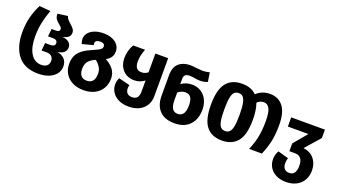

<svg xmlns="http://www.w3.org/2000/svg" viewBox="-75 -1426 4073 2315"><g transform="rotate(20 1961.0 -268.0)"><path d="M37 -387Q37 -497 60.5 -585.5Q84 -674 125 -755L268 -742Q235 -654 217.5 -570.5Q200 -487 200 -388Q200 -253 249 -174Q298 -95 385 -95Q434 -95 458.5 -118Q483 -141 483 -180Q483 -217 460 -238Q437 -259 395 -259H331L340 -358H407Q467 -358 467 -401Q467 -423 452.5 -434.5Q438 -446 411 -446H346L356 -544H414Q459 -544 459 -578Q459 -592 450 -603Q441 -614 422 -629Q392 -652 375.5 -676Q359 -700 359 -742L488 -759Q493 -738 507 -721Q521 -704 547 -681Q577 -655 592.5 -634Q608 -613 608 -586Q608 -552 585.5 -531.5Q563 -511 512 -499Q567 -495 596.5 -469.5Q626 -444 626 -404Q626 -365 598.5 -340Q571 -315 515 -308Q576 -298 610 -261.5Q644 -225 644 -169Q644 -114 612 -71.5Q580 -29 521.5 -5.5Q463 18 385 18Q210 18 123.5 -91Q37 -200 37 -387Z M1235 -226Q1235 -156 1203 -101Q1171 -46 1110.5 -14Q1050 18 967 18Q885 18 824 -13Q763 -44 730.5 -99Q698 -154 698 -225Q698 -315 747.5 -372.5Q797 -430 901 -472Q952 -494 976 -507Q1000 -520 1009.5 -532Q1019 -544 1019 -561Q1019 -580 1004.5 -591Q990 -602 962 -602Q897 -602 897 -558Q897 -546 900 -535L760 -498Q746 -528 746 -562Q746 -603 773.5 -637Q801 -671 850.5 -690.5Q900 -710 964 -710Q1028 -710 1076.5 -690Q1125 -670 1151 -634Q1177 -598 1177 -553Q1177 -511 1157.5 -481Q1138 -451 1095 -426Q1159 -393 1197 -343.5Q1235 -294 1235 -226ZM984 -377Q916 -347 891 -311Q866 -275 866 -219Q866 -164 890.5 -133.5Q915 -103 965 -103Q1067 -103 1067 -228Q1067 -275 1045 -310.5Q1023 -346 984 -377Z M1797 -694V-207Q1797 -140 1766.5 -89Q1736 -38 1679.5 -10Q1623 18 1547 18Q1470 18 1415 -9.5Q1360 -37 1332 -82Q1304 -127 1304 -179Q1304 -223 1325 -265L1469 -229Q1463 -205 1463 -184Q1463 -149 1483.5 -126Q1504 -103 1547 -103Q1591 -103 1612 -128.5Q1633 -154 1633 -205V-348Q1603 -326 1571.5 -314.5Q1540 -303 1501 -303Q1443 -303 1397.5 -329Q1352 -355 1326 -403.5Q1300 -452 1300 -518Q1300 -610 1348 -694H1501Q1466 -610 1466 -531Q1466 -424 1550 -424Q1575 -424 1594.5 -431Q1614 -438 1633 -453V-694Z M2398 -250Q2398 -129 2329.5 -55.5Q2261 18 2134 18Q2008 18 1942.5 -51Q1877 -120 1877 -242V-505Q1877 -609 1932.5 -657.5Q1988 -706 2076 -706Q2105 -706 2168 -699Q2214 -693 2234 -693Q2283 -693 2327 -706L2345 -589Q2304 -570 2246 -570Q2218 -570 2183 -577Q2177 -578 2155.5 -581Q2134 -584 2111 -584Q2076 -584 2058.5 -568.5Q2041 -553 2041 -520V-449Q2064 -469 2100.5 -481.5Q2137 -494 2179 -494Q2244 -494 2293.5 -463Q2343 -432 2370.5 -376.5Q2398 -321 2398 -250ZM2228 -244Q2228 -313 2205 -346Q2182 -379 2136 -379Q2109 -379 2084.5 -369Q2060 -359 2041 -342V-242Q2041 -176 2062.5 -139Q2084 -102 2134 -102Q2180 -102 2204 -137.5Q2228 -173 2228 -244Z M3331 -391Q3331 -263 3309.5 -173Q3288 -83 3252 0H3088Q3126 -87 3144.5 -175.5Q3163 -264 3163 -383Q3163 -496 3137.5 -543Q3112 -590 3065 -590Q3017 -590 2980 -554Q3011 -470 3011 -344Q3011 -152 2942 -67Q2873 18 2742 18Q2609 18 2541 -68.5Q2473 -155 2473 -345Q2473 -536 2541 -623Q2609 -710 2742 -710Q2863 -710 2927 -642Q2998 -710 3100 -710Q3209 -710 3270 -632Q3331 -554 3331 -391ZM2840 -344Q2840 -437 2830 -490.5Q2820 -544 2799 -567Q2778 -590 2742 -590Q2706 -590 2685 -568.5Q2664 -547 2654 -494Q2644 -441 2644 -345Q2644 -250 2654 -198Q2664 -146 2685 -124.5Q2706 -103 2742 -103Q2778 -103 2799 -125.5Q2820 -148 2830 -200Q2840 -252 2840 -344Z M3890 -11Q3890 55 3860.5 108.5Q3831 162 3774 192.5Q3717 223 3640 223Q3565 223 3511 195.5Q3457 168 3429 120.5Q3401 73 3401 16Q3401 -41 3431 -93L3567 -55Q3556 -27 3556 15Q3556 58 3578 82.5Q3600 107 3640 107Q3686 107 3706.5 75Q3727 43 3727 -15Q3727 -140 3625 -140H3554V-240L3699 -413H3435V-531H3868V-423L3702 -234Q3793 -221 3841.5 -161Q3890 -101 3890 -11Z"/></g></svg>

Font: FiraGOUPP
Style: Bold
Weight: 700
Designer: bBox Type
Foundry: bBox Type GmbH
Version: Version 1.001